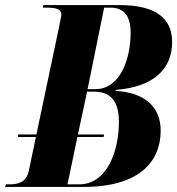

<svg xmlns="http://www.w3.org/2000/svg" viewBox="-57 -734 696 754"><path d="M-37 0H272C492 0 574 -101 574 -221C574 -316 509 -371 397 -377L398 -381C540 -392 619 -458 619 -569C619 -664 552 -714 413 -714H113L111 -704H124C162 -704 184 -699 184 -677C184 -667 178 -648 176 -633L86 -206H15L13 -196H84L56 -63C46 -17 14 -10 -22 -10H-34ZM318 -384H287L352 -704H377C425 -704 456 -677 456 -606C456 -502 415 -384 318 -384ZM253 -10H208L247 -196H350L352 -206H249L285 -374H312C375 -374 410 -340 410 -255C410 -147 367 -10 253 -10Z"/></svg>

Font: Noto Serif Display Condensed ExtraBold
Style: Italic
Weight: 800
Width: 3
Italic angle: -12°
Designer: Monotype Design Team
Foundry: Monotype Imaging Inc.
Version: Version 2.009